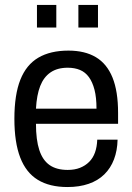

<svg xmlns="http://www.w3.org/2000/svg" viewBox="-20 -742 534 774"><path d="M252 12Q180 12 132.5 -17Q85 -46 61.5 -107Q38 -168 38 -263Q38 -360 62 -420.5Q86 -481 134.5 -509.5Q183 -538 256 -538Q322 -538 366.5 -511.5Q411 -485 433.5 -429.5Q456 -374 456 -287V-243H125Q125 -178 138.5 -137Q152 -96 180 -76.5Q208 -57 253 -57Q281 -57 302.5 -65.5Q324 -74 339.5 -89.5Q355 -105 363 -127.5Q371 -150 372 -179H454Q453 -135 439.5 -99.5Q426 -64 400.5 -39Q375 -14 337.5 -1Q300 12 252 12ZM125 -304H369Q369 -349 361 -380Q353 -411 338.5 -431Q324 -451 302.5 -460Q281 -469 253 -469Q211 -469 183.5 -450Q156 -431 142 -395Q128 -359 125 -304ZM129 -631V-722H207V-631ZM296 -631V-722H375V-631Z"/></svg>

Font: Archivo SemiCondensed
Style: Regular
Weight: 400
Width: 4
Designer: Hector Gatti
Foundry: Omnibus-Type
Version: Version 2.001